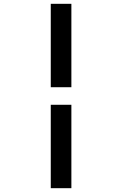

<svg xmlns="http://www.w3.org/2000/svg" viewBox="-20 -843 640 1006"><path d="M246 -386V-823H354V-386ZM246 143V-294H354V143Z"/></svg>

Font: Iosevka SS04 SmBd Ex Obl
Style: Regular
Weight: 600
Width: 7
Italic angle: -9°
Monospace: yes
Designer: Belleve Invis
Foundry: Belleve Invis
Version: Version 19.0.0; ttfautohint (v1.8.4)